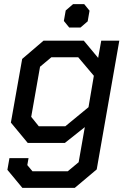

<svg xmlns="http://www.w3.org/2000/svg" viewBox="-20 -696 627 935"><path d="M561 -498 451 129 344 219H89L16 131L26 74H119L113 108L138 138H310L363 94L393 -77L296 0H115L33 -99L88 -409L192 -498H388L458 -414L473 -498ZM437 -327 361 -417H230L175 -371L132 -127L169 -81H298L411 -174ZM291 -594 300 -645 336 -676H390L416 -644L407 -592L372 -562H317Z"/></svg>

Font: Chakra Petch Medium
Style: Italic
Weight: 500
Italic angle: -10°
Designer: Katatrad Aksorn Co.,Ltd.
Foundry: Cadson Demak Co.,Ltd.
Version: Version 1.000; ttfautohint (v1.6)